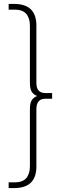

<svg xmlns="http://www.w3.org/2000/svg" viewBox="-20 -762 349 976"><path d="M24 194V165H55Q95 165 113.5 143.5Q132 122 132 83V-207Q132 -237 141 -252Q150 -267 169 -274Q150 -281 141 -296Q132 -311 132 -341V-631Q132 -670 113.5 -691.5Q95 -713 55 -713H24V-742H52Q165 -742 165 -632V-341Q165 -313 177 -301Q189 -289 210 -289H245V-260H210Q165 -260 165 -207V84Q165 194 52 194Z"/></svg>

Font: Montserrat ExtraLight
Style: Regular
Weight: 200
Designer: Julieta Ulanovsky
Foundry: Julieta Ulanovsky
Version: Version 9.000; ttfautohint (v1.8.4.7-5d5b)